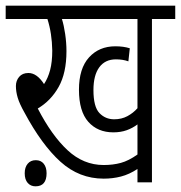

<svg xmlns="http://www.w3.org/2000/svg" viewBox="-20 -642 637 676"><path d="M515 -575V0H464V-47Q435 -28 406 -20.5Q377 -13 345 -13Q259 -13 193 -72.5Q127 -132 66 -246Q49 -276 42.5 -297.5Q36 -319 36 -339Q36 -358 47.5 -371.5Q59 -385 80 -385Q110 -385 135 -346Q149 -367 156.5 -395.5Q164 -424 164 -464Q163 -525 147 -575H0V-622H597V-575ZM382 -222Q408 -222 428.5 -233Q449 -244 464 -261V-575H198Q205 -553 209.5 -522Q214 -491 214 -462Q214 -385 186.5 -336Q159 -287 113 -260Q162 -165 218 -113Q274 -61 345 -61Q378 -61 405.5 -68.5Q433 -76 464 -98V-204Q447 -191 426 -183.5Q405 -176 379 -176Q324 -176 291 -213Q258 -250 258 -326Q258 -401 293.5 -440Q329 -479 386 -479Q415 -479 437 -472L432 -426Q413 -433 388 -433Q350 -433 329.5 -405Q309 -377 309 -325Q309 -266 330 -244Q351 -222 382 -222ZM67 -32Q67 -53 77.5 -65.5Q88 -78 106 -78Q124 -78 134 -65.5Q144 -53 144 -32Q144 14 105 14Q88 14 77.5 2Q67 -10 67 -32Z"/></svg>

Font: Noto Sans ExtraCondensed Light
Style: Italic
Weight: 300
Width: 2
Italic angle: -12°
Designer: Monotype Design Team
Foundry: Monotype Imaging Inc.
Version: Version 2.013; ttfautohint (v1.8.4.7-5d5b)